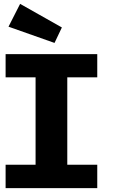

<svg xmlns="http://www.w3.org/2000/svg" viewBox="-20 -973 638 993"><path d="M9 0V-121H164V-573H9V-693H483V-573H328V-121H483V0ZM24 -835 84 -953 300 -831 262 -751Z"/></svg>

Font: Fix15 Mono
Style: Bold
Weight: 700
Designer: Carrois Corporate & Edenspiekermann AG
Foundry: Carrois Corporate GbR & Edenspiekermann AG
Version: Version 3.206